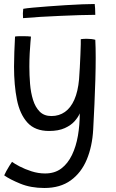

<svg xmlns="http://www.w3.org/2000/svg" viewBox="-20 -674 580 958"><path d="M201.5 264Q134 264 81.5 242.5Q29 221 1 201Q4 193.5 11.2 180.2Q18.5 167 26.5 154Q34.5 141 40 133.5Q52.5 143 78.2 156.5Q104 170 137.5 180.8Q171 191.5 205 191.5Q253 191.5 285.8 166.8Q318.5 142 339 99.5Q359.5 57 368.8 3.2Q378 -50.5 378 -108.5Q370.5 -90 352.5 -69.5Q334.5 -49 303.2 -34.8Q272 -20.5 224.5 -20.5Q155 -20.5 117 -62.2Q79 -104 64.5 -176.5Q50 -249 50 -341.5Q50 -376.5 51.5 -414Q53 -451.5 55 -491.5Q60.5 -493 71.5 -493.2Q82.5 -493.5 94 -493.5Q107 -493.5 118.5 -493Q130 -492.5 134.5 -491.5Q134 -486 132 -463.5Q130 -441 128.2 -408.5Q126.5 -376 126.5 -341.5Q126.5 -299 130 -255.5Q133.5 -212 144.8 -175.8Q156 -139.5 178 -117.2Q200 -95 236.5 -95Q275 -95 304 -115.5Q333 -136 351 -176.8Q369 -217.5 374.5 -278.5Q376.5 -304 378.2 -336.5Q380 -369 381.2 -400Q382.5 -431 383 -453Q383.5 -475 383 -478.5Q390 -479.5 397.2 -480Q404.5 -480.5 412 -480.5Q437 -480.5 455.5 -475.5Q457.5 -438.5 457.5 -385.5Q457.5 -337 455.8 -277Q454 -217 451.2 -153Q448.5 -89 445 -28Q440.5 56 413 122Q385.5 188 333 226Q280.5 264 201.5 264ZM455.5 -600Q422 -600 376.5 -598.5Q331 -597 280.5 -594.8Q230 -592.5 181.5 -589.8Q133 -587 95 -583.5Q94 -595 94.2 -607.8Q94.5 -620.5 96 -630Q111.5 -633 144.8 -636Q178 -639 220.2 -642.2Q262.5 -645.5 307 -648.2Q351.5 -651 390 -652.5Q428.5 -654 452.5 -654Q453.5 -648.5 454.5 -632.5Q455.5 -616.5 455.5 -600Z"/></svg>

Font: Grandstander Thin Light
Style: Regular
Weight: 300
Version: Version 1.200